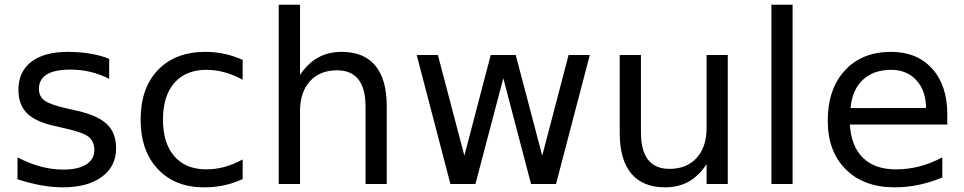

<svg xmlns="http://www.w3.org/2000/svg" viewBox="-20 -780 4089 814"><path d="M442.9 -530.8V-445.8Q404.8 -465.3 363.8 -475.1Q322.8 -484.9 278.8 -484.9Q211.9 -484.9 178.5 -464.4Q145 -443.8 145 -402.8Q145 -371.6 168.9 -353.8Q192.9 -335.9 265.1 -319.8L295.9 -313Q391.6 -292.5 431.9 -255.1Q472.2 -217.8 472.2 -150.9Q472.2 -74.7 411.9 -30.3Q351.6 14.2 246.1 14.2Q202.1 14.2 154.5 5.6Q106.9 -2.9 54.2 -20V-112.8Q104 -86.9 152.3 -74Q200.7 -61 248 -61Q311.5 -61 345.7 -82.8Q379.9 -104.5 379.9 -144Q379.9 -180.7 355.2 -200.2Q330.6 -219.7 247.1 -237.8L215.8 -245.1Q132.3 -262.7 95.2 -299.1Q58.1 -335.4 58.1 -398.9Q58.1 -476.1 112.8 -518.1Q167.5 -560.1 268.1 -560.1Q317.9 -560.1 361.8 -552.7Q405.8 -545.4 442.9 -530.8Z M1008.8 -525.9V-441.9Q970.7 -462.9 932.4 -473.4Q894 -483.9 855 -483.9Q767.6 -483.9 719.2 -428.5Q670.9 -373 670.9 -272.9Q670.9 -172.9 719.2 -117.4Q767.6 -62 855 -62Q894 -62 932.4 -72.5Q970.7 -83 1008.8 -104V-21Q971.2 -3.4 930.9 5.4Q890.6 14.2 845.2 14.2Q721.7 14.2 648.9 -63.5Q576.2 -141.1 576.2 -272.9Q576.2 -406.7 649.7 -483.4Q723.1 -560.1 851.1 -560.1Q892.6 -560.1 932.1 -551.5Q971.7 -543 1008.8 -525.9Z M1619.6 -330.1V0H1529.8V-327.1Q1529.8 -404.8 1499.5 -443.4Q1469.2 -481.9 1408.7 -481.9Q1335.9 -481.9 1293.9 -435.5Q1252 -389.2 1252 -309.1V0H1161.6V-759.8H1252V-461.9Q1284.2 -511.2 1327.9 -535.6Q1371.6 -560.1 1428.7 -560.1Q1522.9 -560.1 1571.3 -501.7Q1619.6 -443.4 1619.6 -330.1Z M1746.6 -546.9H1836.4L1948.7 -120.1L2060.5 -546.9H2166.5L2278.8 -120.1L2390.6 -546.9H2480.5L2337.4 0H2231.4L2113.8 -448.2L1995.6 0H1889.6Z M2607.4 -215.8V-546.9H2697.3V-219.2Q2697.3 -141.6 2727.5 -102.8Q2757.8 -64 2818.4 -64Q2891.1 -64 2933.3 -110.4Q2975.6 -156.7 2975.6 -236.8V-546.9H3065.4V0H2975.6V-84Q2942.9 -34.2 2899.7 -10Q2856.4 14.2 2799.3 14.2Q2705.1 14.2 2656.2 -44.4Q2607.4 -103 2607.4 -215.8Z M3250.5 -759.8H3340.3V0H3250.5Z M3996.1 -295.9V-252H3583Q3588.9 -159.2 3638.9 -110.6Q3689 -62 3778.3 -62Q3830.1 -62 3878.7 -74.7Q3927.2 -87.4 3975.1 -112.8V-27.8Q3926.8 -7.3 3876 3.4Q3825.2 14.2 3772.9 14.2Q3642.1 14.2 3565.7 -62Q3489.3 -138.2 3489.3 -268.1Q3489.3 -402.3 3561.8 -481.2Q3634.3 -560.1 3757.3 -560.1Q3867.7 -560.1 3931.9 -489Q3996.1 -418 3996.1 -295.9ZM3906.2 -322.3Q3905.3 -396 3865 -439.9Q3824.7 -483.9 3758.3 -483.9Q3683.1 -483.9 3637.9 -441.4Q3592.8 -398.9 3585.9 -321.8Z"/></svg>

Font: Pangururan
Style: Regular
Weight: 400
Designer: Uli Kozok
Foundry: Michael Everson and Uli Kozok
Version: Version 1.005